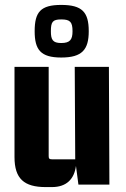

<svg xmlns="http://www.w3.org/2000/svg" viewBox="-20 -751 513 781"><path d="M191 10C251 10 282 -23 289 -76L299 0H425L423 -479H284L286 -103H191C181 -103 178 -106 178 -116V-479H39V-112C39 -24 78 10 166 10ZM341 -624C341 -702 314 -731 229 -731C145 -731 121 -702 121 -624C121 -549 145 -517 229 -517C314 -517 341 -549 341 -624ZM187 -624C187 -662 194 -672 229 -672C265 -672 275 -662 275 -624C275 -590 265 -576 229 -576C194 -576 187 -590 187 -624Z"/></svg>

Font: Gemini
Style: Regular
Weight: 700
Designer: Pushpananda Ekanayake, Sol Matas, Kosala Senevirathne
Foundry: Mooniak
Version: Version 1.000;PS 1.0;hotconv 1.0.86;makeotf.lib2.5.63406